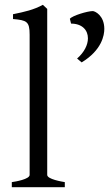

<svg xmlns="http://www.w3.org/2000/svg" viewBox="-20 -777 466 797"><path d="M176 -51V-740L158 -757C119 -736 83 -728 34 -718V-698C91 -693 103 -688 103 -633V-51C103 -33 44 -23 29 -21V0H249V-21C237 -23 176 -33 176 -51ZM365 -731C343 -731 280 -712 270 -699L275 -679C321 -679 345 -652 345 -618C345 -591 330 -560 300 -534L319 -518C403 -569 413 -631 413 -657C413 -713 374 -731 365 -731Z"/></svg>

Font: Temporarium
Style: Regular
Weight: 400
Version: Version 1.1